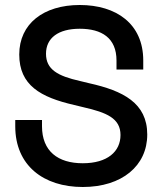

<svg xmlns="http://www.w3.org/2000/svg" viewBox="-20 -734 650 768"><path d="M311 14C468 14 569 -71 569 -196C569 -322 472 -371 337 -401L300 -410C211 -430 164 -456 164 -519C164 -582 213 -619 299 -619C387 -619 446 -582 446 -492V-456H553V-492C553 -639 445 -714 299 -714C154 -714 57 -639 57 -516C57 -393 142 -345 277 -314L314 -305C406 -284 462 -261 462 -194C462 -128 410 -81 311 -81C212 -81 148 -129 148 -229V-254H41V-229C41 -72 154 14 311 14Z"/></svg>

Font: Meta Space Medium
Style: Regular
Weight: 500
Designer: Meta Pool / Florian Karsten
Foundry: Meta Pool / Florian Karsten
Version: Version 2.000;Glyphs 3.1.1 (3137)